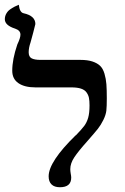

<svg xmlns="http://www.w3.org/2000/svg" viewBox="-24 -767 519 798"><path d="M95.2 -549.8Q95.2 -530.8 107.7 -524.4Q120.1 -518.1 144 -518.1H310.1Q339.8 -518.1 359.9 -511.5Q379.9 -504.9 391.8 -493.7Q403.8 -482.4 410.2 -460.9Q416.5 -439.5 418.2 -417Q419.9 -394.5 419.9 -357.9Q419.9 -324.7 418 -307.1Q416 -289.6 405.5 -268.3Q395 -247.1 382.6 -231.4Q370.1 -215.8 338.9 -180.2Q301.3 -138.2 284.7 -113Q268.1 -87.9 268.1 -64Q268.1 -56.6 270 -44.9Q272 -35.2 272 -28.8Q272 11.2 225.1 11.2Q202.1 11.2 190.2 -0.5Q178.2 -12.2 178.2 -34.2Q178.2 -95.2 291 -205.1V-204.1Q315.9 -230 326.4 -244.1Q336.9 -258.3 342.5 -277.8Q348.1 -297.4 348.1 -329.1Q348.1 -348.1 345.7 -360.1Q343.3 -372.1 335.7 -382.8Q328.1 -393.6 312.5 -398.7Q296.9 -403.8 272 -403.8H123Q78.1 -403.8 52.5 -421.4Q26.9 -439 26.9 -473.1Q26.9 -520 47.9 -582Q61 -609.4 61 -623Q61 -640.6 39.1 -647.9Q-3.9 -661.6 -3.9 -687Q-3.9 -699.7 2.2 -710.4Q8.3 -721.2 17.8 -727.8Q27.3 -734.4 35.6 -738.8Q43.9 -743.2 51.3 -746.1Q53.2 -746.6 54.2 -747.1Q57.6 -715.3 74.2 -711.9Q123 -701.2 123 -667Q123 -665.5 114 -631.3Q105 -597.2 103 -590.8Q95.2 -568.4 95.2 -549.8Z"/></svg>

Font: Linear Smooth
Style: Bold
Weight: 700
Designer: Philipp H. Poll, Flanker
Foundry: Philipp H. Poll, reworked by Flanker
Version: Version 1.061 | FøM Fix